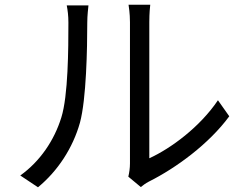

<svg xmlns="http://www.w3.org/2000/svg" viewBox="-20 -770 1040 814"><path d="M141 24C225 -45 289 -143 319 -250C346 -350 350 -564 350 -675C350 -705 354 -735 355 -747H263C267 -726 270 -704 270 -674C270 -563 269 -364 240 -272C210 -175 150 -86 66 -26ZM577 23C587 15 596 8 611 0C727 -58 866 -160 952 -277L904 -345C828 -232 705 -141 613 -99V-676C613 -714 616 -742 617 -750H525C526 -742 531 -714 531 -676V-77C531 -57 528 -37 524 -21Z"/></svg>

Font: Noto Sans CJK KR Regular
Style: Regular
Weight: 400
Designer: Ryoko NISHIZUKA (kana & ideographs); Paul D. Hunt (Latin, Greek & Cyrillic); Wenlong ZHANG (bopomofo); Sandoll Communica
Foundry: Adobe Systems Incorporated
Version: Version 1.004;PS 1.004;hotconv 1.0.82;makeotf.lib2.5.63406